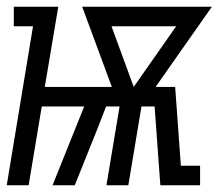

<svg xmlns="http://www.w3.org/2000/svg" viewBox="-30 -550 650 570"><path d="M-10 0 68 -472H11V-530H143L103 -292H302L214 -530H599L432 -292H490L507 -57V-58H564V0H446L429 -234H390L351 0H286L325 -234H285L259 -167L192 0H126L220 -234H94L55 0ZM367 -292 493 -472H301Z"/></svg>

Font: Iosevka Curly Slab LtEx
Style: Italic
Weight: 300
Width: 7
Italic angle: -9°
Monospace: yes
Designer: Belleve Invis
Foundry: Belleve Invis
Version: Version 11.1.0; ttfautohint (v1.8.3)